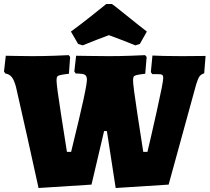

<svg xmlns="http://www.w3.org/2000/svg" viewBox="-25 -928 1049 961"><path d="M55 -493Q46 -527 34 -542Q22 -557 2 -560L-5 -570L4 -649Q17 -649 55 -648Q93 -647 135 -647Q192 -647 247.5 -649Q303 -651 319 -652L326 -643L320 -559Q287 -555 275.5 -552Q264 -549 261 -544Q258 -539 258 -525Q258 -500 280 -359Q302 -218 310 -168H331Q341 -208 369.5 -327.5Q398 -447 407 -502Q410 -522 410 -529Q410 -548 399.5 -554Q389 -560 354 -560L347 -570L356 -649Q373 -649 420.5 -648Q468 -647 518 -647Q575 -647 630 -649Q685 -651 701 -652L709 -643L702 -559Q668 -555 657.5 -552Q647 -549 644 -544Q641 -539 641 -525Q641 -500 662.5 -359Q684 -218 692 -168H713Q726 -221 759 -368.5Q792 -516 792 -537Q792 -550 786.5 -553.5Q781 -557 762 -557H737L730 -567L738 -650Q753 -649 795.5 -648Q838 -647 886 -647L1004 -648L997 -561Q981 -556 973.5 -545.5Q966 -535 957 -506L819 -4L554 13L510 -272H496L433 -4L168 13Q154 -51 112.5 -238Q71 -425 55 -493ZM366 -708 330 -770Q382 -808 436.5 -851.5Q491 -895 507 -908H534Q534 -911 598 -859Q681 -792 710 -770L675 -708L652 -701Q605 -721 520 -752Q468 -733 389 -701Z"/></svg>

Font: Alegreya SC Black
Style: Regular
Weight: 900
Designer: Juan Pablo del Peral
Foundry: Huerta Tipografica
Version: Version 2.007; ttfautohint (v1.6)